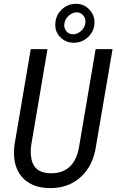

<svg xmlns="http://www.w3.org/2000/svg" viewBox="-20 -966 604 997"><path d="M564.5 -710.9 479 -210.4Q464.8 -106.4 399.4 -46.9Q335.9 10.7 241.2 10.7Q238.3 10.7 234.9 10.7Q140.6 8.8 91.8 -49.8Q52.2 -97.7 52.7 -173.3Q52.7 -190.9 54.7 -210L139.6 -710.9H226.6L141.6 -209.5Q139.6 -193.8 139.6 -179.2Q139.6 -166.5 141.1 -154.8Q149.4 -69.3 239.7 -66.4Q243.7 -66.4 247.6 -66.4Q304.2 -66.4 340.3 -98.6Q378.9 -133.8 390.6 -203.6L476.6 -710.9ZM314 -841.3Q313.5 -838.4 313.5 -835.4Q313.5 -816.9 325.2 -803.2Q338.4 -787.6 359.4 -788.1Q381.8 -788.1 401.1 -805.4Q420.4 -822.8 423.3 -847.2Q423.8 -851.1 423.8 -855Q423.8 -872.6 412.6 -885.7Q398.9 -901.9 378.4 -901.9Q356 -901.9 336.4 -884Q316.9 -866.2 314 -841.3ZM267.1 -840.3Q268.1 -884.8 299.6 -915.5Q331.1 -946.3 374.5 -946.3Q414.6 -946.3 442.6 -918Q470.7 -889.6 470.7 -848.1Q469.7 -804.7 438.2 -774.4Q406.7 -744.1 363.3 -744.1Q322.3 -744.1 293.9 -772Q266.6 -798.8 267.1 -837.4Q267.1 -838.9 267.1 -840.3Z"/></svg>

Font: MAUL Condensed Italic
Style: Condenced Regular Italic
Weight: 400
Italic angle: -12°
Designer: MAUL
Version: Version 1.0; 2020; ttfautohint (v1.8.3)